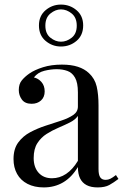

<svg xmlns="http://www.w3.org/2000/svg" viewBox="-20 -811 538 838"><path d="M171 7Q130 7 100 -8.5Q70 -24 54.5 -52Q39 -80 39 -117Q39 -161 59.5 -189Q80 -217 112 -234Q144 -251 179.5 -262.5Q215 -274 247 -284.5Q279 -295 299.5 -309Q320 -323 320 -346V-408Q320 -450 307.5 -472Q295 -494 274 -501.5Q253 -509 227 -509Q202 -509 173.5 -502Q145 -495 128 -473Q147 -469 161 -453Q175 -437 175 -412Q175 -387 159 -372.5Q143 -358 118 -358Q89 -358 75.5 -376.5Q62 -395 62 -418Q62 -444 75 -460Q88 -476 108 -490Q131 -506 167.5 -517.5Q204 -529 250 -529Q291 -529 320 -519.5Q349 -510 368 -492Q394 -468 402 -433.5Q410 -399 410 -351V-73Q410 -48 417.5 -37Q425 -26 441 -26Q452 -26 462 -31Q472 -36 486 -47L497 -30Q476 -14 457 -3.5Q438 7 406 7Q377 7 358 -3Q339 -13 329.5 -32.5Q320 -52 320 -82Q293 -37 255.5 -15Q218 7 171 7ZM207 -33Q240 -33 268.5 -52Q297 -71 320 -109V-305Q308 -288 285 -276.5Q262 -265 235 -253.5Q208 -242 183.5 -226.5Q159 -211 143 -186Q127 -161 127 -121Q127 -81 148.5 -57Q170 -33 207 -33ZM246 -791Q285 -791 314 -766.5Q343 -742 343 -700Q343 -657 314 -632.5Q285 -608 246 -608Q208 -608 179 -632.5Q150 -657 150 -700Q150 -742 179 -766.5Q208 -791 246 -791ZM246 -770Q222 -770 200 -752Q178 -734 178 -699Q178 -664 200 -646.5Q222 -629 246 -629Q271 -629 293 -646.5Q315 -664 315 -699Q315 -734 293 -752Q271 -770 246 -770Z"/></svg>

Font: Playfair Display
Style: Regular
Weight: 400
Designer: Claus Eggers Sørensen
Foundry: Claus Eggers Sørensen
Version: Version 1.203